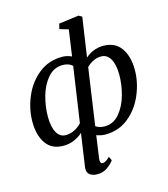

<svg xmlns="http://www.w3.org/2000/svg" viewBox="-147 -920 1123 1286"><g transform="rotate(-15 414.0 -276.5)"><path d="M626 -568Q708 -568 749 -510Q790 -452 790 -358Q790 -272 754 -186.5Q718 -101 649.5 -45.5Q581 10 487 10Q460 10 427 -2L405 154Q404 158 404 166Q404 178 408.5 184Q413 190 420 190Q431 190 442.5 183.5Q454 177 471 160L484 187Q471 207 440 230Q409 253 368 253Q335 253 315.5 238Q296 223 298 192L332 -43Q307 -20 272.5 -5Q238 10 198 10Q117 10 77 -47.5Q37 -105 37 -199Q37 -286 73 -371.5Q109 -457 178 -512.5Q247 -568 342 -568Q375 -568 407 -553L433 -734L372 -752L381 -788L520 -806L542 -793L502 -520Q525 -541 557 -554.5Q589 -568 626 -568ZM330 -514Q270 -514 228 -466Q186 -418 166 -346.5Q146 -275 146 -205Q146 -135 168 -95Q190 -55 230 -55Q264 -55 293.5 -70.5Q323 -86 342 -108L398 -490Q374 -514 330 -514ZM498 -44Q558 -44 599.5 -92.5Q641 -141 661 -212.5Q681 -284 681 -353Q681 -424 658 -463.5Q635 -503 594 -503Q541 -503 493 -457L436 -62Q460 -44 498 -44Z"/></g></svg>

Font: Koeln Type Serif
Style: Italic
Weight: 400
Italic angle: -8°
Designer: Eben Sorkin
Foundry: Eben Sorkin
Version: Version 2.002